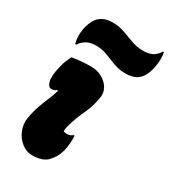

<svg xmlns="http://www.w3.org/2000/svg" viewBox="-201 -916 904 1023"><g transform="rotate(30 251.5 -404.0)"><path d="M86 -547Q112 -552 143.5 -554.5Q175 -557 200 -557Q240 -557 270.5 -540Q301 -523 316.5 -495.5Q332 -468 326 -436Q316 -378 294.5 -333Q273 -288 258 -240Q247 -206 247 -186Q255 -181 268 -181Q289 -181 303 -194H309Q311 -177 309 -151Q307 -125 302 -102Q295 -74 283 -54Q271 -34 257 -20Q227 10 164 10Q130 10 100 -13Q70 -36 54.5 -73.5Q39 -111 46 -152Q54 -197 66.5 -232Q79 -267 92 -297Q105 -327 113 -356L108 -359Q100 -352 93.5 -349.5Q87 -347 77 -347Q58 -347 50 -378Q42 -409 57 -470Q62 -493 69.5 -511.5Q77 -530 86 -547ZM399 -768Q431 -768 453 -778.5Q475 -789 493 -817H499Q502 -801 502.5 -784Q503 -767 501 -749Q496 -702 479 -670Q463 -641 438.5 -628.5Q414 -616 379 -616Q339 -616 305.5 -628.5Q272 -641 239.5 -654Q207 -667 170 -667Q136 -667 113.5 -655Q91 -643 74 -618H68Q64 -632 62 -650.5Q60 -669 62 -688Q64 -708 69 -726.5Q74 -745 84 -764Q113 -818 184 -818Q224 -818 258 -805.5Q292 -793 326.5 -780.5Q361 -768 399 -768Z"/></g></svg>

Font: Recursive Sn Csl St Blk
Style: Italic
Weight: 900
Italic angle: -15°
Version: Version 1.079;hotconv 1.0.112;makeotfexe 2.5.65598; ttfautoh